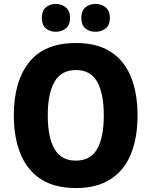

<svg xmlns="http://www.w3.org/2000/svg" viewBox="-20 -943 768 973"><path d="M677 -358Q677 -245 643.5 -162.5Q610 -80 540.5 -35Q471 10 364 10Q257 10 187.5 -35Q118 -80 84 -163Q50 -246 50 -359Q50 -530 127.5 -627.5Q205 -725 365 -725Q472 -725 541 -680.5Q610 -636 643.5 -553.5Q677 -471 677 -358ZM222 -358Q222 -248 256 -188.5Q290 -129 364 -129Q439 -129 472.5 -188Q506 -247 506 -358Q506 -469 472.5 -528.5Q439 -588 365 -588Q290 -588 256 -528Q222 -468 222 -358ZM192 -852Q192 -888 212 -905.5Q232 -923 263 -923Q293 -923 314 -905Q335 -887 335 -852Q335 -817 314 -799.5Q293 -782 263 -782Q232 -782 212 -799.5Q192 -817 192 -852ZM392 -852Q392 -888 412.5 -905.5Q433 -923 464 -923Q495 -923 516 -905Q537 -887 537 -852Q537 -817 516 -799.5Q495 -782 464 -782Q432 -782 412 -799.5Q392 -817 392 -852Z"/></svg>

Font: Noto Sans Gurmukhi SemiCondensed ExtraBold
Style: Regular
Weight: 800
Width: 4
Designer: Jelle Bosma - Monotype Design Team
Foundry: Monotype Imaging Inc.
Version: Version 2.004; ttfautohint (v1.8.4.7-5d5b)